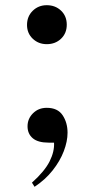

<svg xmlns="http://www.w3.org/2000/svg" viewBox="-20 -549 364 739"><path d="M160 -379Q128 -379 106 -400Q84 -421 84 -453Q84 -486 106 -507.5Q128 -529 160 -529Q193 -529 215 -508Q237 -487 237 -454Q237 -421 215 -400Q193 -379 160 -379ZM113 170 103 154Q152 110 171 72Q190 34 188 0H167Q126 0 106 -17Q86 -34 86 -63Q86 -92 107 -113Q128 -134 160 -134Q202 -134 221 -105.5Q240 -77 240 -38Q240 -5 225.5 33Q211 71 182.5 107Q154 143 113 170Z"/></svg>

Font: Literata 72pt Medium
Style: Regular
Weight: 500
Designer: Latin by Veronika Burian and Jose Scaglione. Greek by Irene Vlachou. Cyrillic by Vera Evstafieva.
Foundry: TypeTogether
Version: Version 3.002